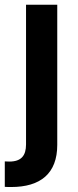

<svg xmlns="http://www.w3.org/2000/svg" viewBox="-41 -565 322 790"><path d="M66.1 -545.5V29.5C66.1 75.3 46.5 99.8 -2.8 99.8C-8.5 99.8 -14.6 99.4 -21.3 99.1V203.8C-12.1 204.5 -4.3 204.5 5 204.5C125.4 204.5 194.6 149.1 194.6 31.2V-545.5Z"/></svg>

Font: Margiela Sans Semi Bold
Style: Regular
Weight: 600
Designer: Stefan Endress, Andreas Faust
Version: Version 1.100;FEAKit 1.0